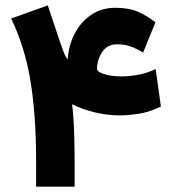

<svg xmlns="http://www.w3.org/2000/svg" viewBox="-20 -696 641 716"><path d="M416 -530.8Q379.9 -530.8 360.8 -501.5Q341.8 -472.2 341.8 -439Q341.8 -428.2 368.2 -419.7Q394.5 -411.1 434.1 -411.1Q462.9 -411.1 495.8 -417.2Q528.8 -423.3 560.5 -438.5L580.1 -298.8Q536.1 -277.3 495.6 -271.5Q455.1 -265.6 427.7 -265.6Q378.9 -265.6 330.3 -277.8Q281.7 -290 249 -307.6Q255.4 -248.5 256.8 -190.9Q258.3 -133.3 258.3 -89.8V0H114.7V-91.3Q114.7 -267.6 93.5 -395Q72.3 -522.5 21.5 -627L158.2 -675.8L204.1 -538.6Q210.9 -519 217.3 -502Q223.6 -484.9 232.4 -474.6Q235.8 -526.4 258.3 -570.1Q280.8 -613.8 319.6 -640.4Q358.4 -667 410.2 -667Q461.9 -667 496.3 -651.4Q530.8 -635.7 559.6 -612.8L513.7 -500Q487.8 -515.6 465.6 -523.2Q443.4 -530.8 416 -530.8Z"/></svg>

Font: Vazirmatn RD UI Black
Style: Regular
Weight: 900
Designer: Saber Rastikerdar
Foundry: Saber Rastikerdar
Version: Version 33.003